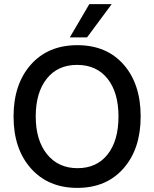

<svg xmlns="http://www.w3.org/2000/svg" viewBox="-20 -907 751 935"><path d="M404 -725H320L415 -887H524ZM207.5 -523.5Q154 -456 154 -340Q154 -224 209 -156Q264 -88 357.5 -88Q451 -88 504 -155Q557 -222 557 -339.5Q557 -457 503.5 -524Q450 -591 355.5 -591Q261 -591 207.5 -523.5ZM582 -592.5Q665 -498 665 -340Q665 -182 581.5 -87Q498 8 356.5 8Q215 8 130.5 -87Q46 -182 46 -339.5Q46 -497 130 -592Q214 -687 356.5 -687Q499 -687 582 -592.5Z"/></svg>

Font: Hind Mysuru Medium
Style: Regular
Weight: 500
Designer: Manushi Parikh, Hitesh Malaviya
Foundry: Indian Type Foundry
Version: Version 0.703;PS 1.0;hotconv 1.0.86;makeotf.lib2.5.63406